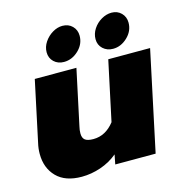

<svg xmlns="http://www.w3.org/2000/svg" viewBox="-104 -781 849 891"><g transform="rotate(-15 320.5 -335.0)"><path d="M172 -585Q172 -611 187.5 -634Q203 -657 226.5 -671Q250 -685 274 -685Q303 -685 321.5 -666.5Q340 -648 340 -620Q340 -580 309 -550.5Q278 -521 239 -521Q210 -521 191 -539Q172 -557 172 -585ZM407 -585Q407 -611 422 -634Q437 -657 461 -671Q485 -685 510 -685Q538 -685 556.5 -666.5Q575 -648 575 -620Q575 -580 544 -550.5Q513 -521 475 -521Q446 -521 426.5 -539Q407 -557 407 -585ZM19 -138Q19 -164 25 -189L87 -480H287L230 -213Q226 -197 226 -181Q226 -159 238 -149.5Q250 -140 278 -140Q337 -140 379 -194L440 -480H641L539 0H345L354 -46Q318 -16 272.5 -0.5Q227 15 181 15Q102 15 60.5 -27.5Q19 -70 19 -138Z"/></g></svg>

Font: Prompt ExtraBold
Style: Italic
Weight: 800
Italic angle: -12°
Designer: Katatrad Team
Foundry: CadsonDemak
Version: Version 1.001